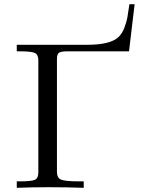

<svg xmlns="http://www.w3.org/2000/svg" viewBox="-20 -897 734 917"><path d="M60.1 0V-30.8H73.2Q130.4 -30.8 146.7 -38.3Q163.1 -45.9 163.1 -73.2V-608.9Q163.1 -636.7 146 -644.3Q128.9 -651.9 73.2 -651.9H60.1V-683.1H397Q505.9 -683.1 544.9 -719.2Q563 -735.4 574 -764.6Q585 -793.9 588.4 -814Q591.8 -834 598.1 -877H623L596.2 -651.9H303.2Q274.4 -651.9 263.2 -646Q252 -640.1 252 -615.2V-76.2Q252 -47.4 271.5 -39.1Q291 -30.8 359.9 -30.8H379.9V0Q295.9 -2.9 210.9 -2.9Q135.3 -2.9 60.1 0Z"/></svg>

Font: CMU Serif Upright Italic
Style: UprightItalic
Weight: 500
Version: Version 0.7.0